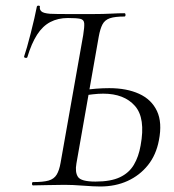

<svg xmlns="http://www.w3.org/2000/svg" viewBox="-20 -673 630 697"><path d="M343.8 4Q320.4 4 282.1 1Q243.8 -2 214.6 -2Q180.8 -2 149.5 -1Q118.2 0 100 0Q96.2 0 96.2 -6Q96.2 -12 100 -12Q137 -12 156.5 -17.6Q176 -23.2 185.6 -38.8Q195.2 -54.4 200 -82.4L282 -545.4Q286.8 -575.4 285.7 -588.6Q284.6 -601.8 271.2 -604.7Q257.8 -607.6 226.6 -607.6Q190.4 -607.6 162.6 -593Q134.8 -578.4 114.6 -547Q94.4 -515.6 79.4 -465.8Q78.4 -462 72.5 -463Q66.6 -464 67.6 -468.2Q71.6 -479.4 78.1 -502.1Q84.6 -524.8 91.6 -552.5Q98.6 -580.2 104.6 -606Q110.6 -631.8 113.6 -648.2Q114.6 -653 120.5 -652.5Q126.4 -652 124.6 -647Q123.6 -638 130.6 -631.5Q137.6 -625 161.6 -623Q183.6 -622 221.6 -622Q259.6 -622 320.6 -622Q354.6 -622 382.8 -623.5Q411 -625 431.6 -625Q435.6 -625 435.6 -619Q435.6 -613 431.6 -613Q397.2 -613 378.9 -606.8Q360.6 -600.6 352.1 -584.6Q343.6 -568.6 338.4 -539.6L257.4 -79.4Q251.8 -48 263 -30.9Q274.2 -13.8 326.6 -13.8Q382 -13.8 415.2 -29.5Q448.4 -45.2 465.9 -74.7Q483.4 -104.2 490.4 -144.6Q509 -244.2 469.8 -288.6Q430.6 -333 354.8 -333Q336.6 -333 316.5 -330.6Q296.4 -328.2 275.8 -325.4L277.6 -344.8Q304 -349.2 329 -351.1Q354 -353 376.6 -353Q439.8 -353 484.9 -332.5Q530 -312 549.8 -270Q569.6 -228 556.8 -163.4Q546.8 -110.6 517.1 -73.5Q487.4 -36.4 443.3 -16.2Q399.2 4 343.8 4Z"/></svg>

Font: Cormorant Garamond Light
Style: Italic
Weight: 300
Italic angle: -10°
Designer: Christian Thalmann (Catharsis Fonts)
Foundry: Catharsis Fonts
Version: Version 4.001